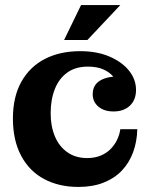

<svg xmlns="http://www.w3.org/2000/svg" viewBox="-20 -725 596 758"><path d="M289 13Q213 13 154.5 -18Q96 -49 63.5 -110Q31 -171 31 -257Q31 -343 64.5 -402.5Q98 -462 157.5 -492.5Q217 -523 297 -523L327 -462Q278 -462 245.5 -438.5Q213 -415 196.5 -373.5Q180 -332 180 -278Q180 -226 197 -186Q214 -146 246.5 -123.5Q279 -101 324 -101Q354 -101 377 -110.5Q400 -120 416 -136Q432 -152 442 -172.5Q452 -193 455 -215H522Q521 -166 505.5 -124Q490 -82 461 -51.5Q432 -21 389 -4Q346 13 289 13ZM428 -285Q391 -285 368.5 -304Q346 -323 346 -353Q346 -389 374.5 -406.5Q403 -424 451 -423V-380Q444 -402 428.5 -421Q413 -440 388 -451Q363 -462 327 -462L297 -523Q362 -523 411.5 -502Q461 -481 489 -446.5Q517 -412 517 -370Q517 -331 493 -308Q469 -285 428 -285ZM233 -567 300 -705H455L325 -567Z"/></svg>

Font: Montagu Slab 144pt SemiBold
Style: Regular
Weight: 600
Version: Version 1.000